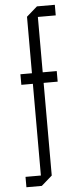

<svg xmlns="http://www.w3.org/2000/svg" viewBox="-62 -759 423 995"><g transform="rotate(-5 150.0 -261.5)"><path d="M114 -328V-677L170 -726V-383L115 -328ZM34 203V149H114V203ZM114 203V-328H170V154ZM54 -328V-383H114V-328ZM115 -328 170 -383H243V-328ZM170 -671V-726H263V-671Z"/></g></svg>

Font: Foldit Thin Light
Style: Regular
Weight: 300
Version: Version 1.003